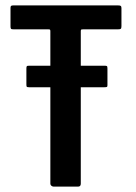

<svg xmlns="http://www.w3.org/2000/svg" viewBox="-20 -693 505 713"><path d="M179 0Q175 0 171 -3Q167 -6 167 -11V-577Q167 -582 165.5 -583Q164 -584 160 -584H32Q23 -584 21 -586Q19 -588 19 -595V-663Q19 -669 21 -671Q23 -673 31 -673H417Q426 -673 428.5 -671Q431 -669 431 -663V-596Q431 -588 428.5 -586Q426 -584 417 -584H289Q283 -584 281.5 -583Q280 -582 280 -577V-11Q280 0 270 0ZM88 -369Q80 -369 79 -371.5Q78 -374 78 -380V-438Q78 -445 79.5 -447Q81 -449 89 -449H368Q375 -449 377 -447.5Q379 -446 379 -438V-377Q379 -372 377.5 -370.5Q376 -369 367 -369Z"/></svg>

Font: Glory Thin SemiBold
Style: Regular
Weight: 600
Version: Version 1.011